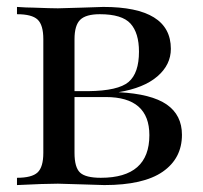

<svg xmlns="http://www.w3.org/2000/svg" viewBox="-20 -534 586 554"><path d="M147 -510Q159 -510 217 -512Q275 -514 278 -514Q473 -514 473 -393Q473 -347 434 -313.5Q395 -280 322 -268Q417 -263 461 -232.5Q505 -202 505 -145Q505 -77 449.5 -38.5Q394 0 281 0Q276 0 216 -2Q158 -4 147 -4Q110 -4 29 0V-21Q72 -21 88.5 -36.5Q105 -52 105 -93V-421Q105 -462 88.5 -477.5Q72 -493 29 -493V-514Q32 -514 38 -513.5Q44 -513 55 -512.5Q66 -512 76 -512Q128 -510 147 -510ZM381 -385Q381 -439 356.5 -466Q332 -493 268 -493Q228 -493 211.5 -477Q195 -461 195 -421V-271H235Q321 -272 351 -297.5Q381 -323 381 -385ZM271 -21Q411 -21 411 -144Q411 -254 285 -254H195V-93Q195 -51 211 -36Q227 -21 271 -21Z"/></svg>

Font: Playfair Display
Style: Regular
Weight: 400
Designer: Claus Eggers S?rensen
Foundry: Claus Eggers S?rensen
Version: Version 1.003